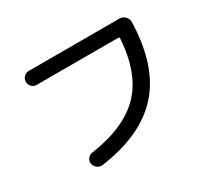

<svg xmlns="http://www.w3.org/2000/svg" viewBox="-144 -938 1288 1191"><g transform="rotate(-30 500.0 -342.5)"><path d="M174.8 -610.4Q153.3 -610.4 139.2 -624.5Q125 -638.7 125 -659.7Q125 -680.7 139.6 -695.3Q154.3 -710 174.8 -710H823.2Q846.7 -710 863.8 -692.9Q880.9 -675.8 879.9 -653.3Q872.1 -345.7 725.1 -181.2Q578.1 -16.6 280.3 24.4Q258.8 27.3 241.7 14.6Q224.6 2 220.7 -18.6Q216.8 -37.1 229.5 -54.2Q242.2 -71.3 261.7 -74.2Q508.8 -109.4 629.9 -234.4Q751 -359.4 766.6 -601.6Q766.6 -609.4 758.8 -610.4Z"/></g></svg>

Font: Rounded Mgen+ 1m medium
Style: Regular
Weight: 500
Designer: [Source Han Sans]
Ryoko NISHIZUKA  (kana & ideographs); Paul D. Hunt (Latin, Greek & Cyrillic); Wenlong ZHANG  (bopomofo
Version: Version 1.059.20150602